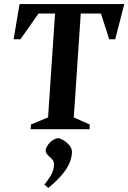

<svg xmlns="http://www.w3.org/2000/svg" viewBox="-20 -632 628 939"><path d="M129.9 0 131.5 -23.1 215.1 -58 249.2 -565.9H168.6L79.9 -439.9H46.6L75.7 -612H587.9L543.4 -439.9H514.1L473.7 -565.9H375L340.9 -58L418.9 -23L417.9 0ZM216.6 286.9 196.9 271Q224 237.5 233.5 216.1Q243 194.6 243.7 178.9Q245 162.4 238.9 152.6Q232.7 142.9 224.1 135.9Q215.5 128.9 209.1 120.9Q202.6 113 203.6 101.1Q205.2 88.9 215.2 75.6Q225.1 62.2 239.1 53.1Q253.1 43.9 263.9 43.9Q273.7 43.9 290.6 53.9Q307.4 64 320.6 80.6Q333.7 97.1 331.7 116.1Q330.5 139.2 320.1 164.7Q309.7 190.2 285.4 220Q261 249.7 216.6 286.9Z"/></svg>

Font: Ancizar Serif Light
Style: Italic
Weight: 300
Italic angle: -4°
Designer: Cesar Puertas, Viviana Monsalve, Julian Moncada, Julian Prieto, Jose Castro, Felipe Aragon, Mariel Hernandez, Sara Alarc
Version: Version 8.100